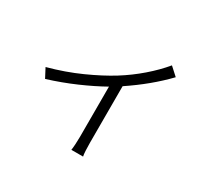

<svg xmlns="http://www.w3.org/2000/svg" viewBox="-162 -1001 1324 1253"><g transform="rotate(30 500.0 -375.0)"><path d="M89.8 -356Q219.2 -391.1 331.5 -441.7Q443.8 -492.2 526.9 -543.9Q606 -593.3 676.3 -654.1Q746.6 -714.8 798.8 -777.8L858.9 -723.1Q744.1 -603.5 587.9 -499V-74.2Q587.9 -46.9 589.4 -16.1Q590.8 14.6 594.2 27.8H505.9Q508.3 14.6 510.3 -16.1Q512.2 -46.9 512.2 -74.2V-452.1Q432.6 -407.2 332.3 -363.5Q231.9 -319.8 126 -287.1Z"/></g></svg>

Font: Shanggu Mono N
Style: Regular
Weight: 350
Designer: GuiWonder
Version: Version 1.021